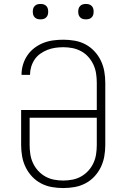

<svg xmlns="http://www.w3.org/2000/svg" viewBox="-20 -944 640 972"><path d="M300 8Q271 8 242.5 3Q214 -2 188 -15.5Q162 -29 142 -50.5Q122 -72 109.5 -98Q97 -124 92 -152.5Q87 -181 87 -210V-387H470V-525Q470 -548 466.5 -571.5Q463 -595 453 -616.5Q443 -638 427.5 -655.5Q412 -673 391 -684.5Q370 -696 347 -700.5Q324 -705 301 -705Q280 -705 259.5 -702Q239 -699 220 -691.5Q201 -684 184 -672Q167 -660 155.5 -643Q144 -626 138 -606Q132 -586 132 -566V-565H89V-566Q89 -592 96.5 -617Q104 -642 118.5 -663.5Q133 -685 154 -701Q175 -717 199 -726.5Q223 -736 249 -739.5Q275 -743 301 -743Q329 -743 358 -738Q387 -733 412.5 -719.5Q438 -706 458 -684.5Q478 -663 490.5 -637Q503 -611 508 -582.5Q513 -554 513 -525V-210Q513 -181 508 -152.5Q503 -124 490.5 -98Q478 -72 458 -50.5Q438 -29 412 -15.5Q386 -2 357.5 3Q329 8 300 8ZM300 -30Q323 -30 346.5 -34.5Q370 -39 390.5 -50.5Q411 -62 427 -79.5Q443 -97 453 -118.5Q463 -140 466.5 -163.5Q470 -187 470 -210V-348H130V-210Q130 -187 133.5 -163.5Q137 -140 147 -118.5Q157 -97 173 -79.5Q189 -62 209.5 -50.5Q230 -39 253.5 -34.5Q277 -30 300 -30ZM415 -846Q407 -846 399.5 -848Q392 -850 386 -856Q380 -862 378 -869.5Q376 -877 376 -885Q376 -893 378 -900.5Q380 -908 386 -914Q392 -920 399.5 -922Q407 -924 415 -924Q423 -924 430.5 -922Q438 -920 444 -914Q450 -908 452 -900.5Q454 -893 454 -885Q454 -877 452 -869.5Q450 -862 444 -856Q438 -850 430.5 -848Q423 -846 415 -846ZM185 -846Q177 -846 169.5 -848Q162 -850 156 -856Q150 -862 148 -869.5Q146 -877 146 -885Q146 -893 148 -900.5Q150 -908 156 -914Q162 -920 169.5 -922Q177 -924 185 -924Q193 -924 200.5 -922Q208 -920 214 -914Q220 -908 222 -900.5Q224 -893 224 -885Q224 -877 222 -869.5Q220 -862 214 -856Q208 -850 200.5 -848Q193 -846 185 -846Z"/></svg>

Font: Iosevka Aile Extralight
Style: Regular
Weight: 200
Designer: Belleve Invis
Foundry: Belleve Invis
Version: Version 31.1.0; ttfautohint (v1.8.4)